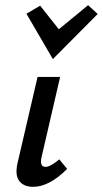

<svg xmlns="http://www.w3.org/2000/svg" viewBox="-20 -715 397 741"><path d="M184 -487 82 -662 135 -693 207 -602 320 -695 357 -661ZM108 6Q71 6 54 -17Q37 -40 48 -87L125 -418H212L141 -111Q131 -71 156 -71Q174 -71 209 -100L239 -63Q170 6 108 6Z"/></svg>

Font: EauTestInfant Semibold
Style: Italic
Weight: 600
Italic angle: -12°
Designer: Christian Thalmann (Catharsis Fonts)
Version: Version 0.001;PS 000.001;hotconv 1.0.88;makeotf.lib2.5.64775